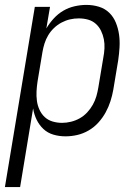

<svg xmlns="http://www.w3.org/2000/svg" viewBox="-46 -548 566 783"><path d="M-26 215 96 -520H158L143 -432Q156 -454 173.5 -473Q191 -492 212.5 -504.5Q234 -517 258.5 -522.5Q283 -528 306 -528Q333 -528 357.5 -520.5Q382 -513 399.5 -496Q417 -479 426.5 -455.5Q436 -432 439.5 -407Q443 -382 441.5 -355.5Q440 -329 436 -302L416 -182Q412 -159 404.5 -135.5Q397 -112 385 -90Q373 -68 355.5 -48.5Q338 -29 315.5 -16Q293 -3 269 2.5Q245 8 221 8Q195 8 171.5 1Q148 -6 131 -22Q114 -38 103.5 -59.5Q93 -81 89 -106L36 215ZM207 -47Q225 -47 243.5 -51.5Q262 -56 279 -65.5Q296 -75 309.5 -89.5Q323 -104 332.5 -121Q342 -138 347 -155.5Q352 -173 355 -191L375 -311Q379 -331 380 -350.5Q381 -370 377.5 -388Q374 -406 366 -422.5Q358 -439 344.5 -451Q331 -463 313 -468Q295 -473 275 -473Q257 -473 239.5 -469Q222 -465 205 -456Q188 -447 174 -433.5Q160 -420 150.5 -404Q141 -388 135.5 -370.5Q130 -353 127 -335L107 -215Q104 -195 103 -175.5Q102 -156 104.5 -137Q107 -118 115 -100.5Q123 -83 136.5 -70.5Q150 -58 168.5 -52.5Q187 -47 207 -47Z"/></svg>

Font: Iosevka SS18 Light
Style: Italic
Weight: 300
Italic angle: -9°
Monospace: yes
Designer: Belleve Invis
Foundry: Belleve Invis
Version: Version 25.1.1; ttfautohint (v1.8.4)